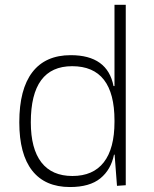

<svg xmlns="http://www.w3.org/2000/svg" viewBox="-20 -752 626 782"><path d="M265.1 9.8Q163.6 9.8 111.1 -57.1Q58.6 -124 58.6 -253.9Q58.6 -388.7 111.8 -458Q165 -527.3 268.1 -527.3Q418 -527.3 442.4 -401.4H446.3V-732.4H492.2V2.4L456.5 4.9L446.8 -122.1H444.3Q432.1 -61 388.7 -25.6Q345.2 9.8 265.1 9.8ZM446.3 -255.9V-261.2Q446.3 -482.4 273.9 -482.4Q105.5 -482.4 105.5 -253.9Q105.5 -146.5 148.4 -90.8Q191.4 -35.2 274.9 -35.2Q359.4 -35.2 402.8 -91.1Q446.3 -147 446.3 -255.9Z"/></svg>

Font: Cascadia Code ExtraLight
Style: Regular
Weight: 200
Monospace: yes
Designer: Aaron Bell
Foundry: Saja Typeworks
Version: Version 2407.024; ttfautohint (v1.8.4)